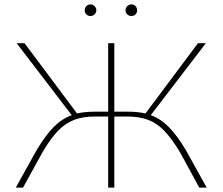

<svg xmlns="http://www.w3.org/2000/svg" viewBox="-20 -855 1014 875"><path d="M366 -808Q366 -819 373.5 -827Q381 -835 392 -835Q403 -835 411 -827Q419 -819 419 -808Q419 -797 411 -789.5Q403 -782 392 -782Q381 -782 373.5 -789.5Q366 -797 366 -808ZM552 -808Q552 -819 560 -827Q568 -835 579 -835Q590 -835 597.5 -827Q605 -819 605 -808Q605 -797 597.5 -789.5Q590 -782 579 -782Q568 -782 560 -789.5Q552 -797 552 -808ZM922 0H888L801 -160Q763 -223 729.5 -258Q696 -293 656 -308.5Q616 -324 560 -324H501V0H473V-324H414Q357 -324 317 -308.5Q277 -293 243.5 -258Q210 -223 173 -160L85 0H52L147 -171Q187 -238 224.5 -276Q262 -314 307 -330L56 -658H92L331 -338Q368 -346 408 -346H473V-658H501V-346H566Q606 -346 643 -338L882 -658H918L667 -330Q712 -314 749.5 -276Q787 -238 827 -171Z"/></svg>

Font: Ysabeau SC Extralight
Style: Regular
Weight: 200
Designer: Christian Thalmann (Catharsis Fonts)
Version: Version 0.003